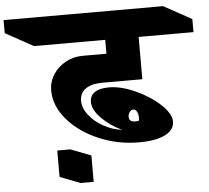

<svg xmlns="http://www.w3.org/2000/svg" viewBox="-228 -855 1248 1144"><g transform="rotate(-5 395.5 -282.5)"><path d="M253 -266Q253 -224 285.5 -181.5Q318 -139 371 -109.5Q424 -80 482 -73Q410 -107 360.5 -157.5Q311 -208 311 -254Q311 -292 340 -312Q369 -332 425 -332Q497 -332 583 -293Q669 -254 728.5 -198.5Q788 -143 788 -96Q788 -46 732.5 -18Q677 10 576 10Q448 10 333.5 -39.5Q219 -89 150 -170.5Q81 -252 81 -344Q81 -395 109 -438.5Q137 -482 184 -507.5Q231 -533 286 -533H428V-616H2L-165 -708V-786H789L956 -694V-616H628V-363H392Q324 -363 288.5 -338Q253 -313 253 -266ZM527 -146Q527 -116 567 -116Q574 -116 586 -118Q588 -128 588 -135Q588 -158 580 -172.5Q572 -187 559 -187V-188Q546 -188 536.5 -175.5Q527 -163 527 -146ZM286 221H208L86 174V16H164L286 63Z"/></g></svg>

Font: Inknut Antiqua Black
Style: Regular
Weight: 900
Designer: Claus Eggers Sørensen
Foundry: Claus Eggers Sørensen
Version: Version 1.003; ttfautohint (v1.8.2) -l 8 -r 50 -G 200 -x 14 